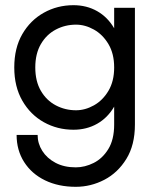

<svg xmlns="http://www.w3.org/2000/svg" viewBox="-20 -490 610 740"><path d="M44 30H125Q125 63 143 91.5Q161 120 194 137.5Q227 155 272 155Q307 155 341 138Q375 121 397.5 84.5Q420 48 420 -10V-79Q395 -36 354.5 -13Q314 10 263 10Q201 10 149 -19Q97 -48 66 -102Q35 -156 35 -230Q35 -305 66 -358.5Q97 -412 149 -441Q201 -470 263 -470Q314 -470 354.5 -447Q395 -424 420 -381V-460H500V-10Q500 69 467 122.5Q434 176 382 203Q330 230 272 230Q205 230 153.5 205Q102 180 73 134.5Q44 89 44 30ZM116 -230Q116 -177 137.5 -140Q159 -103 195 -84Q231 -65 273 -65Q308 -65 342 -84Q376 -103 398 -140Q420 -177 420 -230Q420 -283 398 -320Q376 -357 342 -376Q308 -395 273 -395Q231 -395 195 -376Q159 -357 137.5 -320Q116 -283 116 -230Z"/></svg>

Font: Von Book
Style: Regular
Weight: 400
Version: Version 4.000; ttfautohint (v1.8.4.7-5d5b)